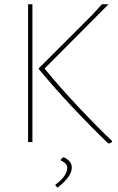

<svg xmlns="http://www.w3.org/2000/svg" viewBox="-20 -657 547 888"><path d="M109.9 0V-637.2H129.9V0ZM186 -339.8Q257.8 -252.4 337.4 -168Q425.8 -73.7 498 -4.9V-1Q496.1 2 492.2 3.4Q484.4 6.3 483.9 6.8L480 5.9Q398.4 -72.8 314.9 -161.6Q233.9 -247.6 159.2 -337.9V-340.8L408.2 -589.8L451.2 -637.2H481.9ZM273.9 69.8Q312 86.9 312 118.2Q312 159.7 246.1 210.9L235.8 200.2L236.8 196.8Q291 156.2 291 119.1Q291 98.6 261.2 85V81.1Q266.6 73.2 273.9 69.8Z"/></svg>

Font: Datalegreya
Style: Thin
Weight: 250
Designer: Figs Lab
Foundry: Figs Lab
Version: Version 1.002;PS 001.002;hotconv 1.0.70;makeotf.lib2.5.58329